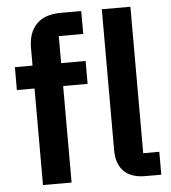

<svg xmlns="http://www.w3.org/2000/svg" viewBox="-53 -788 746 836"><g transform="rotate(-5 320.5 -370.0)"><path d="M101.1 0V-421.9H23.9V-522H101.1V-598.1Q101.1 -666.5 137.5 -703.4Q173.8 -740.2 243.2 -740.2H333V-640.1H226.1V-522H333V-421.9H226.1V0ZM548.8 0Q486.3 0 454.6 -32.2Q422.9 -64.5 422.9 -124V-740.2H547.9V-100.1H618.2V0Z"/></g></svg>

Font: Anuphan SemiBold
Style: Bold
Weight: 600
Designer: Mike Abbink, Paul van der Laan, Pieter van Rosmalen, Mint Tantisuwanna
Foundry: Bold Monday; Cadson Demak
Version: Version 3.002;hotconv 1.0.109;makeotfexe 2.5.65596